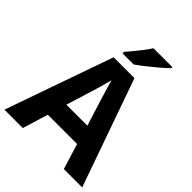

<svg xmlns="http://www.w3.org/2000/svg" viewBox="-257 -1069 1205 1205"><g transform="rotate(45 345.0 -467.0)"><path d="M527 0 475 -170H215L163 0H0L252 -717H437L690 0ZM387 -463Q382 -480 374 -506Q366 -532 358 -559Q350 -586 345 -606Q340 -586 331.5 -556.5Q323 -527 315.5 -500.5Q308 -474 304 -463L253 -297H439ZM556 -924Q542 -910 519 -890Q496 -870 469.5 -848Q443 -826 417.5 -806.5Q392 -787 373 -774H274V-787Q290 -806 311.5 -831.5Q333 -857 354 -884.5Q375 -912 389 -934H556Z"/></g></svg>

Font: Noto Sans Thaana
Style: Regular
Weight: 400
Designer: Monotype Design Team
Foundry: Monotype Imaging Inc.
Version: Version 2.001